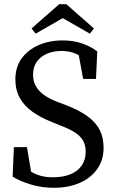

<svg xmlns="http://www.w3.org/2000/svg" viewBox="-20 -877 552 912"><path d="M235 15Q179 15 127 -0.5Q75 -16 40 -38L46 -178H108L134 -24L68 -52V-100Q99 -78 123.5 -63.5Q148 -49 173 -42Q198 -35 232 -35Q279 -35 314 -49Q349 -63 368 -90.5Q387 -118 387 -156Q387 -188 374 -210Q361 -232 334 -249Q307 -266 264 -282L225 -298Q174 -318 135 -345.5Q96 -373 74.5 -411Q53 -449 53 -500Q53 -558 82.5 -599Q112 -640 163 -662.5Q214 -685 278 -685Q328 -685 369 -671Q410 -657 442 -633L436 -502H375L347 -653L412 -620V-570Q375 -606 343.5 -620.5Q312 -635 272 -635Q234 -635 203.5 -622Q173 -609 155 -584Q137 -559 137 -522Q137 -491 150.5 -467.5Q164 -444 189 -426Q214 -408 250 -394L290 -379Q356 -354 396 -324.5Q436 -295 454 -259Q472 -223 472 -175Q472 -116 441.5 -73.5Q411 -31 358 -8Q305 15 235 15ZM295 -857 426 -742 407 -717 236 -815H320L149 -717L130 -742L261 -857Z"/></svg>

Font: Source Serif 4 Variable
Style: Regular
Weight: 400
Designer: Frank Grießhammer
Foundry: Adobe
Version: Version 4.005;hotconv 1.1.0;makeotfexe 2.6.0